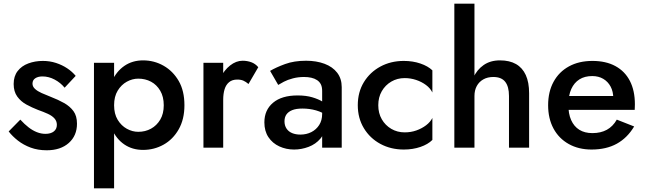

<svg xmlns="http://www.w3.org/2000/svg" viewBox="-20 -800 3494 1040"><path d="M90 -152 27 -88Q47 -62 77 -38.5Q107 -15 146 -0.5Q185 14 233 14Q308 14 352.5 -25.5Q397 -65 397 -130Q397 -172 378 -198Q359 -224 327 -242Q295 -260 256 -275Q228 -286 205.5 -296Q183 -306 169.5 -318.5Q156 -331 156 -347Q156 -366 171 -376Q186 -386 210 -386Q244 -386 276 -369Q308 -352 330 -325L390 -389Q371 -412 344 -430Q317 -448 283.5 -459Q250 -470 212 -470Q170 -470 133.5 -456.5Q97 -443 75.5 -415Q54 -387 54 -345Q54 -304 73.5 -277Q93 -250 123.5 -233.5Q154 -217 185 -205Q216 -194 239 -183.5Q262 -173 275 -158.5Q288 -144 288 -124Q288 -101 271.5 -88Q255 -75 226 -75Q203 -75 180 -84Q157 -93 135 -110Q113 -127 90 -152Z M598 220V-460H489V220ZM979 -230Q979 -308 948 -361.5Q917 -415 866 -444Q815 -473 755 -473Q697 -473 653.5 -443Q610 -413 586 -359Q562 -305 562 -230Q562 -156 586 -101.5Q610 -47 653.5 -17.5Q697 12 755 12Q815 12 866 -16.5Q917 -45 948 -99.5Q979 -154 979 -230ZM867 -230Q867 -184 848 -152Q829 -120 798 -103Q767 -86 729 -86Q697 -86 667 -102.5Q637 -119 617.5 -151Q598 -183 598 -230Q598 -277 617.5 -309Q637 -341 667 -357.5Q697 -374 729 -374Q767 -374 798 -357.5Q829 -341 848 -308.5Q867 -276 867 -230Z M1189 -460H1082V0H1189ZM1326 -345 1379 -436Q1363 -455 1341 -463Q1319 -471 1294 -471Q1259 -471 1226.5 -445.5Q1194 -420 1173.5 -377.5Q1153 -335 1153 -280L1189 -259Q1189 -292 1196.5 -316.5Q1204 -341 1221 -355Q1238 -369 1265 -369Q1285 -369 1298.5 -363Q1312 -357 1326 -345Z M1521 -143Q1521 -165 1531.5 -180Q1542 -195 1563 -203.5Q1584 -212 1618 -212Q1657 -212 1692 -202Q1727 -192 1758 -170V-225Q1749 -236 1727 -249.5Q1705 -263 1671.5 -273Q1638 -283 1592 -283Q1506 -283 1459 -243.5Q1412 -204 1412 -137Q1412 -90 1434 -57Q1456 -24 1493 -7Q1530 10 1573 10Q1613 10 1651.5 -4.5Q1690 -19 1715.5 -49Q1741 -79 1741 -123L1725 -183Q1725 -148 1709 -123Q1693 -98 1666.5 -84.5Q1640 -71 1607 -71Q1582 -71 1562.5 -79Q1543 -87 1532 -103.5Q1521 -120 1521 -143ZM1487 -340Q1498 -347 1518 -357.5Q1538 -368 1566.5 -375.5Q1595 -383 1627 -383Q1648 -383 1666 -379Q1684 -375 1697.5 -366Q1711 -357 1718 -343Q1725 -329 1725 -307V0H1831V-328Q1831 -374 1806.5 -406Q1782 -438 1738 -454.5Q1694 -471 1638 -471Q1573 -471 1524 -453Q1475 -435 1443 -416Z M2029 -230Q2029 -273 2048 -306Q2067 -339 2099.5 -358Q2132 -377 2172 -377Q2204 -377 2234 -367Q2264 -357 2287.5 -339.5Q2311 -322 2322 -299V-419Q2298 -442 2257 -456Q2216 -470 2167 -470Q2097 -470 2040.5 -439.5Q1984 -409 1951 -355Q1918 -301 1918 -230Q1918 -160 1951 -105.5Q1984 -51 2040.5 -20.5Q2097 10 2167 10Q2216 10 2257 -4Q2298 -18 2322 -42V-161Q2311 -139 2288 -121.5Q2265 -104 2235.5 -93.5Q2206 -83 2172 -83Q2132 -83 2099.5 -102Q2067 -121 2048 -154Q2029 -187 2029 -230Z M2550 -780H2441V0H2550ZM2737 -280V0H2846V-295Q2846 -354 2828 -393.5Q2810 -433 2775 -453Q2740 -473 2688 -473Q2636 -473 2599.5 -447.5Q2563 -422 2543.5 -378.5Q2524 -335 2524 -280H2550Q2550 -311 2562.5 -334Q2575 -357 2598 -370Q2621 -383 2652 -383Q2696 -383 2716.5 -357Q2737 -331 2737 -280Z M3184 10Q3264 10 3321 -21.5Q3378 -53 3415 -115L3321 -152Q3300 -115 3267 -97Q3234 -79 3189 -79Q3147 -79 3118 -97Q3089 -115 3073.5 -150Q3058 -185 3059 -234Q3059 -284 3074.5 -318Q3090 -352 3118.5 -370Q3147 -388 3188 -388Q3222 -388 3247.5 -373Q3273 -358 3287.5 -331Q3302 -304 3302 -267Q3302 -260 3298.5 -250Q3295 -240 3292 -234L3325 -280H3014V-205H3418Q3418 -209 3418.5 -218Q3419 -227 3419 -235Q3419 -309 3392 -361.5Q3365 -414 3313.5 -442Q3262 -470 3189 -470Q3116 -470 3062 -440.5Q3008 -411 2978.5 -357Q2949 -303 2949 -230Q2949 -158 2978 -104Q3007 -50 3060.5 -20Q3114 10 3184 10Z"/></svg>

Font: Jost Medium
Style: Regular
Weight: 500
Version: Version 3.710